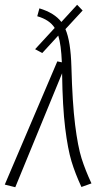

<svg xmlns="http://www.w3.org/2000/svg" viewBox="-26 -776 427 804"><path d="M357 -8 315 7Q289 -49 273.5 -100Q258 -151 247 -239.5Q236 -328 234 -469L38 8L-6 -3L214 -519L233 -515Q230 -589 218 -627L151 -554L121 -570L203 -659Q182 -693 130 -708L139 -741Q202 -722 231 -684L297 -756L320 -732L248 -654Q270 -603 273 -497Q277 -345 288.5 -253.5Q300 -162 315.5 -113Q331 -64 357 -8Z"/></svg>

Font: Fira Sans Extra Condensed ExtraLight
Style: Italic
Weight: 275
Width: 3
Italic angle: -8°
Designer: Carrois Corporate & Edenspiekermann AG
Foundry: Carrois Corporate GbR & Edenspiekermann AG
Version: Version 4.203